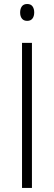

<svg xmlns="http://www.w3.org/2000/svg" viewBox="-20 -925 266 945"><path d="M88.4 0V-713.9H137.2V0ZM113.8 -905.3Q131.8 -905.3 140.1 -893.6Q148.4 -881.8 148.4 -863.8Q148.4 -844.7 139.6 -833.5Q130.9 -822.3 113.8 -822.3Q96.7 -822.3 87.9 -833.5Q79.1 -844.7 79.1 -863.3Q79.1 -881.8 87.6 -893.6Q96.2 -905.3 113.8 -905.3Z"/></svg>

Font: Open Sans SemiCondensed Light
Style: Regular
Weight: 300
Width: 4
Designer: Monotype Design Team
Foundry: Monotype Imaging Inc.
Version: Version 3.000